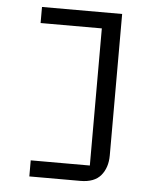

<svg xmlns="http://www.w3.org/2000/svg" viewBox="-52 -562 703 809"><g transform="rotate(5 300.0 -158.0)"><path d="M102 132H352V-448H93V-516H432V82Q432 134 404.5 167Q377 200 318 200H102Z"/></g></svg>

Font: Lilex Nerd Font
Style: Regular
Weight: 400
Designer: Mike Abbink, Paul van der Laan, Pieter van Rosmalen, Mikhael Khrustik
Foundry: Mikhael Khrustik
Version: Version 2.400; ttfautohint (v1.8.4.7-5d5b);Nerd Fonts 3.3.0